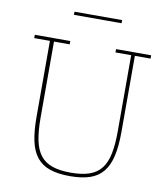

<svg xmlns="http://www.w3.org/2000/svg" viewBox="-93 -934 896 1024"><g transform="rotate(10 355.0 -422.0)"><path d="M355 12Q290 12 246 -3Q202 -18 175 -51.5Q148 -85 136.5 -138.5Q125 -192 125 -270V-680H40V-698H232V-680H147V-268Q147 -197 157 -147Q167 -97 191 -66Q215 -35 255.5 -21Q296 -7 356 -7Q416 -7 456.5 -21Q497 -35 521 -66Q545 -97 555 -147Q565 -197 565 -268V-680H480V-698H670V-680H585V-270Q585 -192 573 -138.5Q561 -85 534 -51.5Q507 -18 463 -3Q419 12 355 12ZM227 -856H485V-839H227Z"/></g></svg>

Font: IBM Plex Serif Thin
Style: Regular
Weight: 100
Designer: Mike Abbink, Paul van der Laan, Pieter van Rosmalen
Foundry: Bold Monday
Version: Version 3.001